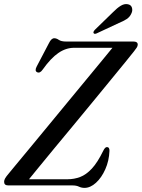

<svg xmlns="http://www.w3.org/2000/svg" viewBox="-25 -902 690 934"><path d="M327.5 0H15.5Q-5 0 -5 -17.5Q-5 -25.5 -0.5 -33.5Q4 -41.5 11 -50Q21 -62.5 49.5 -96.8Q78 -131 118.5 -180Q159 -229 206 -286Q253 -343 301.2 -401.5Q349.5 -460 393.2 -513Q437 -566 470.8 -607Q504.5 -648 522 -669.5H335.5Q295.5 -669.5 258.8 -644.2Q222 -619 183 -564Q169 -543.5 155 -551Q142.5 -557.5 153.5 -578.5L213 -692Q224.5 -716 239 -716Q249.5 -716 261.2 -708Q273 -700 296 -700H624Q645 -700 645 -685Q645 -678 640 -670.2Q635 -662.5 627 -652.5Q614.5 -636.5 584.8 -600Q555 -563.5 514 -513.5Q473 -463.5 426.2 -406.5Q379.5 -349.5 331.8 -292Q284 -234.5 241.2 -182.8Q198.5 -131 165.8 -91Q133 -51 116 -30H303.5Q335.5 -30 364.8 -41Q394 -52 421.8 -81.8Q449.5 -111.5 477 -168Q486 -187 495.5 -186.5Q508 -186.5 507.5 -168Q505.5 -119.5 487.2 -78.5Q469 -37.5 441.8 -12.8Q414.5 12 386 12Q371.5 12 359 6Q346.5 0 327.5 0ZM524.5 -842.5Q545 -863.5 562.5 -874Q580 -884.5 596 -881.5Q612 -879 616.5 -865.5Q621 -852 615 -838.5Q607.5 -820 591.5 -809.5Q575.5 -799 553 -790L445 -739.5Q433.5 -734.5 430 -741.5Q427.5 -747.5 437 -757.5Z"/></svg>

Font: Fraunces 144pt Soft
Style: Italic
Weight: 400
Italic angle: -16°
Version: Version 1.000;[b76b70a41]